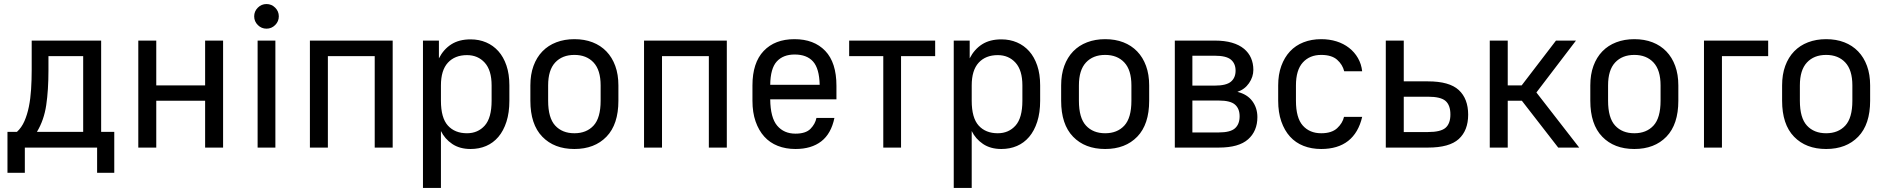

<svg xmlns="http://www.w3.org/2000/svg" viewBox="-20 -731 9335 951"><path d="M17 -78H64Q87 -99 101 -131Q115 -163 123 -202.5Q131 -242 134 -288.5Q137 -335 137 -385V-530H481V-78H546V125H461V0H103V125H17ZM392 -78V-453H220V-382Q220 -285 209 -210.5Q198 -136 163 -78Z M665 -530H754V-308H996V-530H1085V0H996V-232H754V0H665Z M1256 -530H1344V0H1256ZM1300 -589Q1275 -589 1257 -607Q1239 -625 1239 -650Q1239 -675 1257 -693Q1275 -711 1300 -711Q1325 -711 1343 -693Q1361 -675 1361 -650Q1361 -625 1343 -607Q1325 -589 1300 -589Z M1515 -530H1925V0H1836V-453H1604V0H1515Z M2075 -530H2154V-442Q2177 -487 2215.5 -511.5Q2254 -536 2311 -536Q2353 -536 2388 -521Q2423 -506 2448.5 -477.5Q2474 -449 2488.5 -406.5Q2503 -364 2503 -308V-232Q2503 -173 2488.5 -128Q2474 -83 2448.5 -53Q2423 -23 2388 -8Q2353 7 2311 7Q2257 7 2220 -18Q2183 -43 2164 -82V200H2075ZM2293 -71Q2347 -71 2381 -109Q2415 -147 2415 -232V-308Q2415 -383 2381 -420.5Q2347 -458 2293 -458Q2233 -458 2198.5 -420.5Q2164 -383 2164 -308V-232Q2164 -147 2198.5 -109Q2233 -71 2293 -71Z M2825 7Q2725 7 2666 -54Q2607 -115 2607 -232V-308Q2607 -362 2622.5 -404.5Q2638 -447 2666.5 -476.5Q2695 -506 2735.5 -521.5Q2776 -537 2825 -537Q2875 -537 2915 -521.5Q2955 -506 2983.5 -476.5Q3012 -447 3027.5 -404.5Q3043 -362 3043 -308V-232Q3043 -115 2984 -54Q2925 7 2825 7ZM2825 -71Q2885 -71 2920 -109Q2955 -147 2955 -232V-308Q2955 -384 2920 -421.5Q2885 -459 2825 -459Q2765 -459 2730 -421.5Q2695 -384 2695 -308V-232Q2695 -147 2730 -109Q2765 -71 2825 -71Z M3170 -530H3580V0H3491V-453H3259V0H3170Z M3920 7Q3872 7 3832.5 -8.5Q3793 -24 3765.5 -54.5Q3738 -85 3722.5 -129.5Q3707 -174 3707 -232V-308Q3707 -420 3762.5 -478.5Q3818 -537 3915 -537Q4012 -537 4067.5 -479Q4123 -421 4123 -306V-239H3795Q3796 -148 3829.5 -108.5Q3863 -69 3920 -69Q3971 -69 3994.5 -93Q4018 -117 4024 -147H4113Q4097 -69 4048 -31Q3999 7 3920 7ZM3916 -461Q3859 -461 3827.5 -426.5Q3796 -392 3795 -311H4040Q4038 -392 4007 -426.5Q3976 -461 3916 -461Z M4355 -453H4186V-530H4612V-453H4443V0H4355Z M4704 -530H4783V-442Q4806 -487 4844.5 -511.5Q4883 -536 4940 -536Q4982 -536 5017 -521Q5052 -506 5077.5 -477.5Q5103 -449 5117.5 -406.5Q5132 -364 5132 -308V-232Q5132 -173 5117.5 -128Q5103 -83 5077.5 -53Q5052 -23 5017 -8Q4982 7 4940 7Q4886 7 4849 -18Q4812 -43 4793 -82V200H4704ZM4922 -71Q4976 -71 5010 -109Q5044 -147 5044 -232V-308Q5044 -383 5010 -420.5Q4976 -458 4922 -458Q4862 -458 4827.5 -420.5Q4793 -383 4793 -308V-232Q4793 -147 4827.5 -109Q4862 -71 4922 -71Z M5454 7Q5354 7 5295 -54Q5236 -115 5236 -232V-308Q5236 -362 5251.5 -404.5Q5267 -447 5295.5 -476.5Q5324 -506 5364.5 -521.5Q5405 -537 5454 -537Q5504 -537 5544 -521.5Q5584 -506 5612.5 -476.5Q5641 -447 5656.5 -404.5Q5672 -362 5672 -308V-232Q5672 -115 5613 -54Q5554 7 5454 7ZM5454 -71Q5514 -71 5549 -109Q5584 -147 5584 -232V-308Q5584 -384 5549 -421.5Q5514 -459 5454 -459Q5394 -459 5359 -421.5Q5324 -384 5324 -308V-232Q5324 -147 5359 -109Q5394 -71 5454 -71Z M5799 -530H5997Q6046 -530 6082 -519.5Q6118 -509 6141.5 -489.5Q6165 -470 6176.5 -443.5Q6188 -417 6188 -385Q6188 -350 6166.5 -319Q6145 -288 6109 -276Q6158 -264 6183 -230Q6208 -196 6208 -151Q6208 -82 6162 -41Q6116 0 6017 0H5799ZM6017 -75Q6074 -75 6097 -95.5Q6120 -116 6120 -155Q6120 -193 6097 -213Q6074 -233 6017 -233H5886V-75ZM5997 -307Q6054 -307 6077 -326.5Q6100 -346 6100 -381Q6100 -416 6077 -435.5Q6054 -455 5997 -455H5886V-307Z M6524 7Q6565 7 6598.5 -3Q6632 -13 6657.5 -33Q6683 -53 6700.5 -83Q6718 -113 6727 -152H6637Q6630 -121 6603 -96Q6576 -71 6524 -71Q6467 -71 6433 -109Q6399 -147 6399 -232V-308Q6399 -384 6433 -421.5Q6467 -459 6524 -459Q6576 -459 6603 -435Q6630 -411 6638 -378H6727Q6723 -414 6706 -443.5Q6689 -473 6662 -494Q6635 -515 6600 -526Q6565 -537 6524 -537Q6476 -537 6436.5 -521.5Q6397 -506 6369.5 -476.5Q6342 -447 6326.5 -404.5Q6311 -362 6311 -308V-232Q6311 -174 6326.5 -129.5Q6342 -85 6369.5 -54.5Q6397 -24 6436.5 -8.5Q6476 7 6524 7Z M6844 -530H6933V-328H7053Q7159 -328 7205.5 -285Q7252 -242 7252 -163Q7252 -85 7205.5 -42.5Q7159 0 7053 0H6844ZM7053 -77Q7116 -77 7140 -98Q7164 -119 7164 -164Q7164 -210 7140 -231Q7116 -252 7053 -252H6933V-77Z M7359 -530H7448V-308H7517L7687 -530H7786L7590 -273L7802 0H7698L7518 -232H7448V0H7359Z M8075 7Q7975 7 7916 -54Q7857 -115 7857 -232V-308Q7857 -362 7872.5 -404.5Q7888 -447 7916.5 -476.5Q7945 -506 7985.5 -521.5Q8026 -537 8075 -537Q8125 -537 8165 -521.5Q8205 -506 8233.5 -476.5Q8262 -447 8277.5 -404.5Q8293 -362 8293 -308V-232Q8293 -115 8234 -54Q8175 7 8075 7ZM8075 -71Q8135 -71 8170 -109Q8205 -147 8205 -232V-308Q8205 -384 8170 -421.5Q8135 -459 8075 -459Q8015 -459 7980 -421.5Q7945 -384 7945 -308V-232Q7945 -147 7980 -109Q8015 -71 8075 -71Z M8420 -530H8738V-453H8509V0H8420Z M9025 7Q8925 7 8866 -54Q8807 -115 8807 -232V-308Q8807 -362 8822.5 -404.5Q8838 -447 8866.5 -476.5Q8895 -506 8935.5 -521.5Q8976 -537 9025 -537Q9075 -537 9115 -521.5Q9155 -506 9183.5 -476.5Q9212 -447 9227.5 -404.5Q9243 -362 9243 -308V-232Q9243 -115 9184 -54Q9125 7 9025 7ZM9025 -71Q9085 -71 9120 -109Q9155 -147 9155 -232V-308Q9155 -384 9120 -421.5Q9085 -459 9025 -459Q8965 -459 8930 -421.5Q8895 -384 8895 -308V-232Q8895 -147 8930 -109Q8965 -71 9025 -71Z"/></svg>

Font: Golos UI VF
Style: Regular
Weight: 400
Designer: A.Korolkova, Vitaly Kuzmin
Foundry: ParaType Ltd
Version: Version 2.000